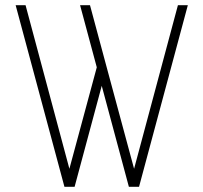

<svg xmlns="http://www.w3.org/2000/svg" viewBox="-20 -716 780 736"><path d="M700 -696 513 0H474L370 -387L266 0H227L40 -696H78L246 -69L351 -458L287 -696H325L389 -458L494 -69L662 -696Z"/></svg>

Font: Major Mono Display
Style: Regular
Weight: 400
Designer: Emre Parlak
Foundry: Emre Parlak
Version: Version 2.000; ttfautohint (v1.8) -l 8 -r 50 -G 200 -x 14 -D